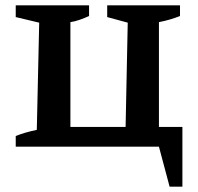

<svg xmlns="http://www.w3.org/2000/svg" viewBox="-20 -550 744 720"><path d="M576 -74H664V150H616L576 0H39V-40Q74 -54 118 -63L127 -465L39 -486V-530H314V-490Q297 -482 278 -475.5Q259 -469 244 -467V-74H451L459 -465L382 -486V-530H655V-490Q638 -483 617.5 -477Q597 -471 576 -467Z"/></svg>

Font: Piazzolla SC SemiBold
Style: Regular
Weight: 600
Designer: Juan Pablo del Peral
Foundry: Huerta Tipografica
Version: Version 1.330